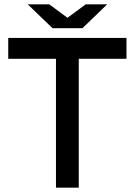

<svg xmlns="http://www.w3.org/2000/svg" viewBox="-20 -865 621 885"><path d="M238 0V-690H343V0ZM18 -594V-690H563V-594ZM226 -735 375 -845H474L360 -735ZM222 -735 108 -845H207L356 -735Z"/></svg>

Font: Radio Canada Big
Style: Regular
Weight: 400
Designer: Étienne Aubert Bonn
Foundry: Coppers and Brasses
Version: Version 1.001